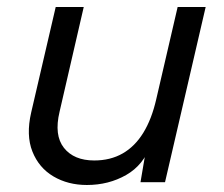

<svg xmlns="http://www.w3.org/2000/svg" viewBox="-20 -520 638 548"><path d="M228 8Q174 8 132.5 -16.5Q91 -41 72.5 -87.5Q54 -134 69 -199L139 -500H219L150 -201Q134 -134 162.5 -98Q191 -62 249 -62Q295 -62 330 -82Q365 -102 389 -141Q413 -180 426 -237L487 -500H567L451 0H381L400 -112L410 -107Q390 -49 340 -20.5Q290 8 228 8Z"/></svg>

Font: Work Sans
Style: Italic
Weight: 400
Italic angle: -13°
Designer: Wei Huang
Foundry: Wei Huang
Version: Version 2.012